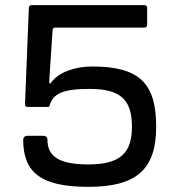

<svg xmlns="http://www.w3.org/2000/svg" viewBox="-20 -720 696 745"><path d="M323 5C511 5 586 -64 586 -228C586 -395 523 -462 338 -462C270 -462 206 -439 179 -400C175 -393 170 -396 171 -405L184 -603C184 -609 188 -613 194 -613H541C547 -613 551 -617 551 -624V-690C551 -696 547 -700 541 -700H103C96 -700 92 -696 92 -690L77 -315C77 -309 81 -305 88 -305H166C169 -305 171 -306 172 -309C185 -358 226 -375 328 -375C448 -375 492 -333 492 -228C492 -126 446 -82 323 -82C207 -82 164 -114 164 -179C164 -187 158 -193 150 -193H85C76 -193 70 -186 70 -178C70 -49 141 5 323 5Z"/></svg>

Font: Aldone Medium
Style: Regular
Weight: 500
Designer: Pietro Gregorini
Version: Version 1.500;FEAKit 1.0